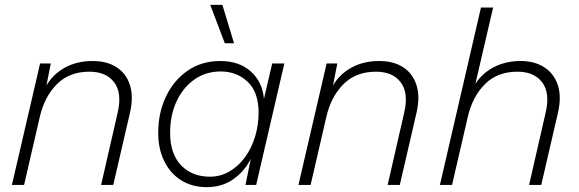

<svg xmlns="http://www.w3.org/2000/svg" viewBox="-20 -761 2383 790"><path d="M29 0 145 -500H189L171 -409Q198 -456 247.5 -483Q297 -510 361 -510Q420 -510 459.5 -484.5Q499 -459 514.5 -411.5Q530 -364 515 -298L446 0H396L464 -297Q483 -378 450 -422Q417 -466 348 -466Q265 -466 214 -414.5Q163 -363 144 -281L79 0Z M831 9Q770 9 725 -19.5Q680 -48 655.5 -98.5Q631 -149 631 -214Q631 -297 663 -364Q695 -431 752.5 -470.5Q810 -510 886 -510Q964 -510 1012 -467Q1060 -424 1066 -354L1100 -500H1150L1034 0H990L1012 -108Q987 -57 940.5 -24Q894 9 831 9ZM844 -34Q887 -34 924 -55.5Q961 -77 988 -114Q1015 -151 1029.5 -198.5Q1044 -246 1044 -297Q1044 -382 999 -424.5Q954 -467 888 -467Q827 -467 780 -434Q733 -401 706.5 -344Q680 -287 680 -214Q680 -128 725 -81Q770 -34 844 -34ZM895 -741 943 -583H905L845 -741Z M1208 0 1324 -500H1368L1350 -409Q1377 -456 1426.5 -483Q1476 -510 1540 -510Q1599 -510 1638.5 -484.5Q1678 -459 1693.5 -411.5Q1709 -364 1694 -298L1625 0H1575L1643 -297Q1662 -378 1629 -422Q1596 -466 1527 -466Q1444 -466 1393 -414.5Q1342 -363 1323 -281L1258 0Z M1790 0 1959 -730H2009L1936 -416Q1964 -460 2012.5 -485Q2061 -510 2122 -510Q2179 -510 2219 -484.5Q2259 -459 2275 -411.5Q2291 -364 2276 -298L2207 0H2157L2225 -297Q2244 -378 2211 -422Q2178 -466 2109 -466Q2026 -466 1975 -414.5Q1924 -363 1905 -281L1840 0Z"/></svg>

Font: Work Sans Light
Style: Italic
Weight: 300
Italic angle: -13°
Designer: Wei Huang
Foundry: Wei Huang
Version: Version 2.010; ttfautohint (v1.8.3)